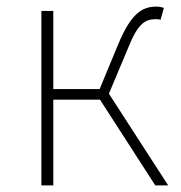

<svg xmlns="http://www.w3.org/2000/svg" viewBox="-20 -560 548 580"><path d="M105 -527V0H141V-259H282L449 0H488L309 -277L367 -415C397 -491 420 -502 450 -502C458 -502 460 -502 465 -500L475 -536C471 -538 461 -540 452 -540C410 -540 376 -520 337 -426L281 -291H141V-527Z"/></svg>

Font: Kinto Sans Thin
Style: Regular
Weight: 100
Designer: Authors: Ryoko NISHIZUKA  (kana & ideographs); Paul D. Hunt (Latin, Greek & Cyrillic); Wenlong ZHANG  (bopomofo); Sandol
Foundry: Adobe Systems Incorporated, ookami Inc.
Version: Version 0.001